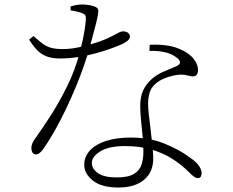

<svg xmlns="http://www.w3.org/2000/svg" viewBox="-20 -799 1040 857"><path d="M509 38Q433 38 394.5 7Q356 -24 356 -63Q356 -100 381.5 -127.5Q407 -155 453.5 -170Q500 -185 564 -185Q649 -185 716.5 -157Q784 -129 826 -97Q858 -75 869 -57.5Q880 -40 880 -27Q880 -18 876.5 -11Q873 -4 863 -4Q856 -4 849.5 -8Q843 -12 836.5 -18Q830 -24 823 -31Q788 -66 746 -92Q704 -118 652.5 -132.5Q601 -147 537 -147Q466 -147 428 -123.5Q390 -100 390 -72Q390 -45 417.5 -26Q445 -7 500 -7Q553 -7 578.5 -23Q604 -39 612 -65Q620 -91 620 -121Q620 -157 616.5 -192.5Q613 -228 609.5 -262Q606 -296 606 -326Q606 -367 618.5 -394.5Q631 -422 656 -445Q678 -465 707.5 -478Q737 -491 764 -502Q784 -510 783.5 -521Q783 -532 767 -543Q745 -560 713.5 -566.5Q682 -573 647 -572L648 -599Q683 -601 717.5 -597Q752 -593 780 -581Q823 -563 843.5 -537.5Q864 -512 864 -486Q864 -473 858 -465.5Q852 -458 841 -458Q833 -458 824.5 -460.5Q816 -463 804 -465Q792 -467 773 -465Q745 -461 718.5 -451Q692 -441 673 -424Q654 -407 647.5 -384.5Q641 -362 641 -335Q641 -318 644.5 -286.5Q648 -255 652.5 -218Q657 -181 660.5 -147Q664 -113 664 -91Q664 -31 623 3.5Q582 38 509 38ZM139 -110Q129 -110 124.5 -119Q120 -128 120 -137Q120 -147 123.5 -157Q127 -167 135 -178Q166 -221 204.5 -280.5Q243 -340 279 -412.5Q315 -485 336 -565Q342 -587 348 -614.5Q354 -642 358 -667.5Q362 -693 363 -709Q364 -725 360.5 -731Q357 -737 344 -741Q334 -745 320.5 -748Q307 -751 295 -753V-770Q307 -774 320.5 -776.5Q334 -779 346 -779Q361 -779 379.5 -776Q398 -773 410 -766Q416 -763 418 -756.5Q420 -750 417 -732Q414 -714 404.5 -678Q395 -642 378 -579Q369 -547 354 -504Q339 -461 319 -412.5Q299 -364 275.5 -314.5Q252 -265 226 -218.5Q200 -172 173 -134Q166 -124 158 -117Q150 -110 139 -110ZM248 -538Q212 -538 187.5 -547.5Q163 -557 145 -576Q127 -595 110 -622L129 -638Q151 -619 167.5 -606Q184 -593 205 -586.5Q226 -580 261 -580Q283 -580 303.5 -583Q324 -586 341.5 -590Q359 -594 371 -597Q430 -614 460 -628Q490 -642 504.5 -650.5Q519 -659 529 -659Q545 -659 552.5 -651.5Q560 -644 560 -636Q560 -624 546 -614.5Q532 -605 525 -602Q507 -594 477 -583Q447 -572 409 -561.5Q371 -551 330 -544.5Q289 -538 248 -538Z"/></svg>

Font: Noto Serif SC ExtraLight
Style: Regular
Weight: 200
Designer: Ryoko NISHIZUKA 西塚涼子 (kana & ideographs); Frank Grießhammer (Latin, Greek & Cyrillic); Wenlong ZHANG 张文龙 (bopomofo); San
Foundry: Adobe
Version: Version 2.002-H1;hotconv 1.1.0;makeotfexe 2.6.0